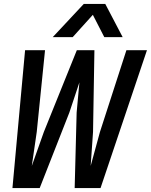

<svg xmlns="http://www.w3.org/2000/svg" viewBox="-20 -952 764 972"><path d="M107 -698H208L166 -284L141 -112L202 -284L369 -698H458L451 -284L439 -112L486 -284L620 -698H724L489 0H358L368 -382L382 -535L331 -382L181 0H43ZM404 -932H513L601 -764H508L450 -877L348 -764H247Z"/></svg>

Font: Azeret Mono
Style: Italic
Weight: 400
Italic angle: -12°
Designer: Martin Vácha
Foundry: Displaay
Version: Version 1.000; Glyphs 3.0.3, build 3074